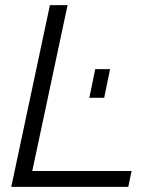

<svg xmlns="http://www.w3.org/2000/svg" viewBox="-20 -730 597 750"><path d="M175 -710H244L106 -62H494L481 0H24ZM329 -348 352 -460H410L387 -348Z"/></svg>

Font: Raleway-v4020
Style: Italic
Weight: 400
Italic angle: -12°
Designer: Matt McInerney, Pablo Impallari, Rodrigo Fuenzalida
Foundry: Matt McInerney, Pablo Impallari, Rodrigo Fuenzalida
Version: Version 4.020;PS 004.020;hotconv 1.0.88;makeotf.lib2.5.64775